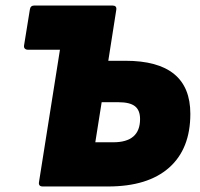

<svg xmlns="http://www.w3.org/2000/svg" viewBox="-20 -675 723 695"><path d="M121 -15 197 -495H81Q74 -495 70 -499Q66 -503 67 -510L88 -640Q90 -655 104 -655H387Q403 -655 401 -640L372 -455H434Q669 -455 669 -263Q669 -136 592 -68Q515 0 371 0H135Q119 0 121 -15ZM325 -160H390Q487 -160 487 -244Q487 -276 468.5 -290.5Q450 -305 409 -305H348Z"/></svg>

Font: Sofia Sans ExtraBlack
Style: Italic
Weight: 1000
Italic angle: -9°
Designer: Botio Nikoltchev, Ani Petrova
Foundry: lettersoup
Version: Version 4.100; ttfautohint (v1.8.4.7-5d5b)